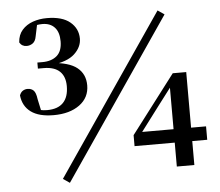

<svg xmlns="http://www.w3.org/2000/svg" viewBox="-54 -812 1040 906"><g transform="rotate(-5 466.0 -359.0)"><path d="M192.9 -292.2Q123.4 -292.2 85.6 -319.8Q47.8 -347.4 42.2 -398.7Q47.6 -413.6 57.9 -420Q68.2 -426.3 80.1 -426.3Q97.7 -426.3 108.6 -415.7Q119.5 -405.2 123.5 -373.9L137.1 -310.4L106.3 -331.5Q121.1 -324.5 134 -321.6Q146.8 -318.6 163.9 -318.6Q214.7 -318.6 240.4 -345.3Q266.1 -371.9 266.1 -423.5Q266.1 -468.9 240.7 -493.2Q215.4 -517.5 164.5 -517.5H137.4V-546.2H161.5Q204.5 -546.2 230 -568.1Q255.4 -590 255.4 -636.7Q255.4 -680.1 234.4 -702.7Q213.4 -725.2 176.7 -725.2Q163.6 -725.2 148.7 -722.6Q133.8 -720 115.6 -713.4L153 -731.5L140.2 -670.5Q136.2 -647.1 123.1 -637.8Q109.9 -628.5 94.3 -628.5Q71.6 -628.5 60.3 -648.2Q62.6 -684 82.7 -706.8Q102.8 -729.6 133.7 -740.4Q164.6 -751.2 199.7 -751.2Q272.5 -751.2 309.8 -720.1Q347.1 -688.9 347.1 -641.4Q347.1 -601.3 312.6 -569.2Q278 -537.1 202.3 -528.9L200.8 -538.4Q286.3 -533.2 324.3 -502.6Q362.4 -472 362.4 -418.8Q362.4 -360.6 315.6 -326.4Q268.8 -292.2 192.9 -292.2ZM750.2 0V-137.1V-157.4V-381.8H740.5L782 -415.2L684.8 -287.3L588.1 -159.1L594.3 -191.6V-176.9H904.1V-113.3H559.9V-165.3L769.3 -440.2H833.2V0ZM240.9 32.6 209.6 11.2 723.7 -741.7 755 -720.3Z"/></g></svg>

Font: Noto Serif KR
Style: Regular
Weight: 200
Designer: Ryoko NISHIZUKA 西塚涼子 (kana & ideographs); Frank Grießhammer (Latin, Greek & Cyrillic); Wenlong ZHANG 张文龙 (bopomofo); San
Foundry: Adobe
Version: Version 2.001;hotconv 1.1.0;makeotfexe 2.6.0